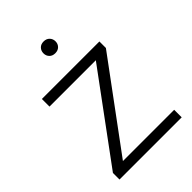

<svg xmlns="http://www.w3.org/2000/svg" viewBox="-210 -811 907 907"><g transform="rotate(-45 243.5 -357.5)"><path d="M458.5 -50.3V0H43V-43.9L362.3 -477.5H52.7V-528.3H437V-484.9L116.2 -50.3ZM210.4 -675.3Q210.4 -691.9 221.2 -703.4Q231.9 -714.8 250.5 -714.8Q269 -714.8 280 -703.4Q291 -691.9 291 -675.3Q291 -658.7 280 -647.5Q269 -636.2 250.5 -636.2Q231.9 -636.2 221.2 -647.5Q210.4 -658.7 210.4 -675.3Z"/></g></svg>

Font: Vazirmatn UI ExtraLight
Style: Regular
Weight: 200
Designer: Saber Rastikerdar
Foundry: Saber Rastikerdar
Version: Version 33.003